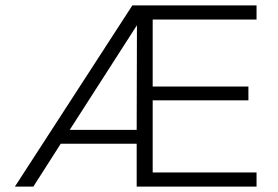

<svg xmlns="http://www.w3.org/2000/svg" viewBox="-20 -688 1025 708"><path d="M926 0V-52H543V-318H896V-369H543V-616H926V-668H468L35 0H103L204 -158H484V0ZM484 -209H237L485 -595Z"/></svg>

Font: Gantari Light
Style: Regular
Weight: 300
Designer: Anugrah Pasau
Foundry: Lafontype
Version: Version 1.000